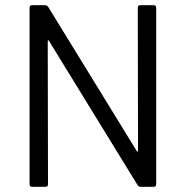

<svg xmlns="http://www.w3.org/2000/svg" viewBox="-20 -720 716 740"><path d="M521 -700H572Q582 -700 582 -690V-10Q582 0 572 0H522Q515 0 510 -7L169 -562Q168 -565 166 -564.5Q164 -564 164 -561L165 -10Q165 0 155 0H104Q94 0 94 -10V-690Q94 -700 104 -700H154Q161 -700 166 -693L507 -138Q508 -135 510 -135.5Q512 -136 512 -139L511 -690Q511 -700 521 -700Z"/></svg>

Font: Barlow
Style: Regular
Weight: 400
Designer: Jeremy Tribby
Foundry: Tribby Type
Version: Version 1.408;December 10, 2018;FontCreator 11.5.0.2430 64-b